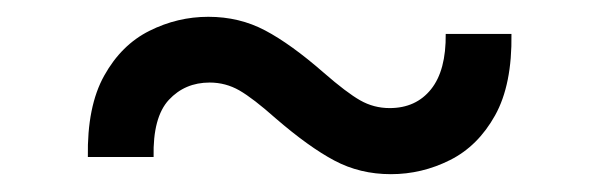

<svg xmlns="http://www.w3.org/2000/svg" viewBox="-20 -399 699 224"><path d="M82.5 -215.8Q81.5 -274.9 101.6 -310.8Q121.6 -346.7 154.3 -363Q187 -379.4 223.1 -379.4Q259.3 -379.4 289.3 -363.5Q319.3 -347.7 357.9 -314Q384.3 -291 400.1 -282Q416 -272.9 434.6 -272.9Q465.3 -272.9 482.9 -294.9Q500.5 -316.9 500 -359.4H576.7Q577.6 -300.3 557.6 -264.4Q537.6 -228.5 504.9 -212.2Q472.2 -195.8 436 -195.8Q399.9 -195.8 370.1 -211.7Q340.3 -227.5 301.3 -261.2Q275.4 -284.2 259.3 -293.5Q243.2 -302.7 224.6 -302.7Q195.8 -302.7 177 -282.5Q158.2 -262.2 159.2 -215.8Z"/></svg>

Font: Sahel VF Regular
Style: Regular
Weight: 400
Foundry: Saber Rastikerdar (saber.rastikerdar@gmail.com)
Version: Version 3.4.0